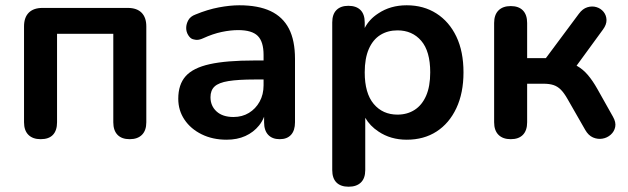

<svg xmlns="http://www.w3.org/2000/svg" viewBox="-20 -519 2379 727"><path d="M134 8Q104 8 87.5 -8.5Q71 -25 71 -56V-419Q71 -453 89 -471Q107 -489 141 -489H464Q498 -489 516 -471Q534 -453 534 -419V-56Q534 -25 517.5 -8.5Q501 8 471 8Q441 8 425 -8.5Q409 -25 409 -56V-391H196V-56Q196 -25 180.5 -8.5Q165 8 134 8Z M838 10Q785 10 743.5 -10.5Q702 -31 678.5 -66Q655 -101 655 -145Q655 -199 683 -230.5Q711 -262 774 -276Q837 -290 943 -290H978V-311Q978 -361 956 -383Q934 -405 882 -405Q853 -405 819.5 -398Q786 -391 749 -374Q736 -368 725 -368Q720 -368 710.5 -370.5Q701 -373 693 -385.5Q685 -398 685 -413Q685 -428 693 -442.5Q701 -457 720 -464Q766 -483 808.5 -491Q851 -499 886 -499Q958 -499 1004.5 -477Q1051 -455 1074 -410.5Q1097 -366 1097 -296V-56Q1097 -25 1082 -8.5Q1067 8 1039 8Q1011 8 995.5 -8.5Q980 -25 980 -56V-77Q973 -59 961 -44Q940 -18 909 -4Q878 10 838 10ZM845 -212Q808 -206 792.5 -191.5Q777 -177 777 -151Q777 -118 800 -97Q823 -76 864 -76Q897 -76 922.5 -91.5Q948 -107 963 -134Q978 -161 978 -196V-218H944Q882 -218 845 -212Z M1485 -85Q1522 -85 1550 -103Q1578 -121 1593.5 -156.5Q1609 -192 1609 -245Q1609 -325 1575 -364.5Q1541 -404 1485 -404Q1448 -404 1420 -386.5Q1392 -369 1376.5 -333.5Q1361 -298 1361 -245Q1361 -166 1395 -125.5Q1429 -85 1485 -85ZM1300 188Q1270 188 1254 172Q1238 156 1238 125V-434Q1238 -465 1254 -481Q1270 -497 1299 -497Q1329 -497 1345 -481Q1361 -465 1361 -434V-413Q1378 -446 1412 -468Q1458 -499 1520 -499Q1584 -499 1632.5 -468Q1681 -437 1708 -380.5Q1735 -324 1735 -245Q1735 -167 1708 -109.5Q1681 -52 1633 -21Q1585 10 1520 10Q1459 10 1413 -21Q1381 -42 1363 -73V125Q1363 156 1346.5 172Q1330 188 1300 188Z M1914 8Q1884 8 1867.5 -8.5Q1851 -25 1851 -56V-432Q1851 -463 1867.5 -479.5Q1884 -496 1914 -496Q1944 -496 1960 -479.5Q1976 -463 1976 -432V-299H2047L2172 -467Q2186 -486 2204 -491.5Q2222 -497 2238.5 -492Q2255 -487 2265.5 -474Q2276 -461 2276.5 -443.5Q2277 -426 2263 -407L2144 -244L2117 -284Q2144 -281 2165.5 -269Q2187 -257 2205.5 -235.5Q2224 -214 2242 -182L2301 -77Q2313 -56 2309.5 -38.5Q2306 -21 2292.5 -9Q2279 3 2261 6Q2243 9 2225.5 1.5Q2208 -6 2196 -27L2129 -144Q2116 -167 2103.5 -179.5Q2091 -192 2075.5 -197Q2060 -202 2038 -202H1976V-56Q1976 -25 1960 -8.5Q1944 8 1914 8Z"/></svg>

Font: Nunito
Style: Bold
Weight: 700
Designer: Vernon Adams
Foundry: Vernon Adams
Version: Version 3.602